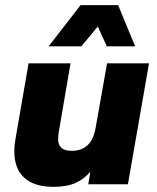

<svg xmlns="http://www.w3.org/2000/svg" viewBox="-20 -716 610 746"><path d="M188 10Q129 10 92.5 -12Q56 -34 43 -75.5Q30 -117 40 -175L91 -470H254L208 -201Q206 -187 206 -174Q206 -161 211 -151.5Q216 -142 227.5 -136Q239 -130 259 -130Q297 -130 320.5 -152Q344 -174 352 -222L396 -470H559L477 0H323L331 -49Q307 -20 273 -5Q239 10 188 10ZM169 -536 293 -696H439L505 -536H395L360 -613L296 -536Z"/></svg>

Font: Gantari ExtraBold
Style: Italic
Weight: 800
Italic angle: -10°
Designer: Anugrah Pasau
Foundry: Lafontype
Version: Version 1.000